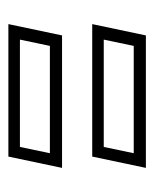

<svg xmlns="http://www.w3.org/2000/svg" viewBox="25 -531 368 458"><g transform="rotate(90 209.0 -302.0)"><path d="M37.5 -138 64.5 -266H380.5L353.5 -138ZM74.5 -165.5H330.5L345.5 -237H89.5ZM37.5 -338 64.5 -466H380.5L353.5 -338ZM74.5 -365.5H330.5L345.5 -437H89.5Z"/></g></svg>

Font: Tourney Expanded Light
Style: Italic
Weight: 300
Width: 7
Italic angle: -12°
Designer: Tyler Finck
Foundry: Etcetera Type Co
Version: Version 1.010; ttfautohint (v1.8.3)